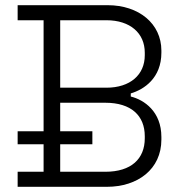

<svg xmlns="http://www.w3.org/2000/svg" viewBox="-20 -720 700 740"><path d="M48 0H392C511 0 602 -68 602 -182V-192C602 -290 536 -335 484 -348V-360C535 -375 602 -419 602 -517V-525C602 -629 515 -700 395 -700H48V-642H148V-214H48V-164H148V-58H48ZM212 -58V-164H336V-214H212V-324H386C486 -324 538 -274 538 -195V-187C538 -108 486 -58 386 -58ZM212 -382V-642H390C482 -642 538 -592 538 -517V-507C538 -432 482 -382 390 -382Z"/></svg>

Font: Meta Space Light
Style: Regular
Weight: 300
Designer: Meta Pool / Florian Karsten
Foundry: Meta Pool / Florian Karsten
Version: Version 2.000;Glyphs 3.1.1 (3137)